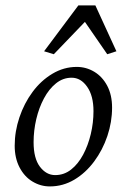

<svg xmlns="http://www.w3.org/2000/svg" viewBox="-20 -667 459 695"><path d="M160.2 7.8Q127 7.8 97.7 -9.8Q68.4 -27.3 50.8 -61Q33.2 -94.7 33.2 -139.6Q33.2 -191.4 50.3 -242.2Q67.4 -293 97.7 -334Q127.9 -375 169.4 -399.9Q210.9 -424.8 257.8 -424.8Q292 -424.8 321.3 -407.2Q350.6 -389.6 368.2 -356.4Q385.7 -323.2 385.7 -277.3Q385.7 -225.6 368.7 -174.8Q351.6 -124 320.8 -82.5Q290 -41 249 -16.6Q208 7.8 160.2 7.8ZM179.7 -33.2Q211.9 -33.2 237.3 -53.2Q262.7 -73.2 280.8 -106.9Q298.8 -140.6 308.6 -181.6Q318.4 -222.7 318.4 -264.6Q318.4 -320.3 295.4 -353Q272.5 -385.7 239.3 -385.7Q208 -385.7 182.6 -365.2Q157.2 -344.7 139.2 -311Q121.1 -277.3 111.3 -235.8Q101.6 -194.3 101.6 -152.3Q101.6 -93.8 124.5 -63.5Q147.5 -33.2 179.7 -33.2ZM401.4 -481.4 368.2 -470.7 263.7 -622.1H320.3L174.8 -470.7L139.6 -481.4L263.7 -647.5H325.2Z"/></svg>

Font: Crimson Pro ExtraLight Light
Style: Italic
Weight: 300
Italic angle: -12°
Version: Version 1.002